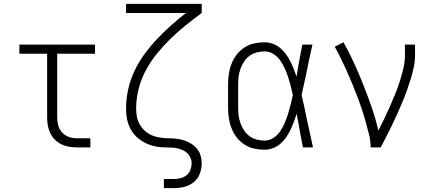

<svg xmlns="http://www.w3.org/2000/svg" viewBox="-20 -760 2240 990"><path d="M446 0H377Q357 0 336 -3.5Q315 -7 296.5 -16Q278 -25 263 -40Q248 -55 239 -74Q230 -93 226.5 -113.5Q223 -134 223 -155V-483H80V-530H470V-483H275V-155Q275 -133 280.5 -112.5Q286 -92 300.5 -76.5Q315 -61 335.5 -54Q356 -47 377 -47H446Z M825 210V163H878Q895 163 912 158.5Q929 154 942.5 143Q956 132 962 115.5Q968 99 968 81Q968 64 959 47.5Q950 31 935.5 21.5Q921 12 903.5 7Q886 2 868 1Q850 0 832 0Q814 0 796.5 -2.5Q779 -5 762 -10Q745 -15 729 -23Q713 -31 698.5 -42Q684 -53 672.5 -66.5Q661 -80 652.5 -96Q644 -112 639 -129Q634 -146 632 -164Q630 -182 630 -200Q630 -250 641 -299.5Q652 -349 673.5 -394.5Q695 -440 725 -481Q755 -522 789.5 -558.5Q824 -595 861.5 -628.5Q899 -662 939 -693H630V-740H1020V-693Q978 -662 937.5 -629.5Q897 -597 860 -561Q823 -525 790 -484.5Q757 -444 732.5 -398.5Q708 -353 695 -302.5Q682 -252 682 -200Q682 -179 686 -158Q690 -137 700.5 -118.5Q711 -100 727 -85.5Q743 -71 762.5 -62.5Q782 -54 803 -51Q824 -48 845 -47H846Q866 -47 886.5 -45Q907 -43 926.5 -37Q946 -31 963.5 -20.5Q981 -10 994.5 5.5Q1008 21 1014 41Q1020 61 1020 81Q1020 109 1010.5 135Q1001 161 980 178.5Q959 196 932 203Q905 210 878 210Z M1344 12Q1317 12 1290 6Q1263 0 1240 -15Q1217 -30 1200.5 -51.5Q1184 -73 1174 -98.5Q1164 -124 1160 -151Q1156 -178 1156 -205V-325Q1156 -352 1160 -379Q1164 -406 1174 -431.5Q1184 -457 1200.5 -478.5Q1217 -500 1240 -515Q1263 -530 1290 -536Q1317 -542 1344 -542Q1365 -542 1386 -534.5Q1407 -527 1423.5 -513.5Q1440 -500 1453 -482.5Q1466 -465 1476 -445.5Q1486 -426 1494 -406Q1502 -386 1509 -365Q1510 -371 1511 -377Q1512 -383 1513 -388V-391Q1519 -426 1525.5 -460.5Q1532 -495 1539 -530H1591Q1582 -491 1574 -452.5Q1566 -414 1558 -375V-374Q1552 -348 1546.5 -322Q1541 -296 1535 -270Q1542 -242 1548 -213.5Q1554 -185 1560 -157V-155Q1569 -116 1577 -77.5Q1585 -39 1594 0H1542Q1535 -35 1528.5 -70.5Q1522 -106 1516 -141L1515 -143Q1514 -151 1512.5 -158.5Q1511 -166 1510 -174Q1503 -152 1495 -131Q1487 -110 1477.5 -90Q1468 -70 1455 -51.5Q1442 -33 1425.5 -18.5Q1409 -4 1387.5 4Q1366 12 1344 12ZM1344 -35Q1369 -35 1390 -49Q1411 -63 1425 -83.5Q1439 -104 1448.5 -127Q1458 -150 1465.5 -174Q1473 -198 1479 -222Q1485 -246 1490 -270Q1485 -294 1479 -317Q1473 -340 1465.5 -363Q1458 -386 1448 -408Q1438 -430 1424 -449.5Q1410 -469 1389 -482Q1368 -495 1344 -495Q1323 -495 1303 -489.5Q1283 -484 1266.5 -472Q1250 -460 1238.5 -442.5Q1227 -425 1220 -405.5Q1213 -386 1210.5 -366Q1208 -346 1208 -325V-205Q1208 -184 1210.5 -164Q1213 -144 1220 -124.5Q1227 -105 1238.5 -87.5Q1250 -70 1266.5 -58Q1283 -46 1303 -40.5Q1323 -35 1344 -35Z M1891 0Q1891 -35 1882.5 -68.5Q1874 -102 1864.5 -135.5Q1855 -169 1844 -202Q1833 -235 1820.5 -267Q1808 -299 1795 -331Q1782 -363 1767.5 -395Q1753 -427 1738 -458Q1723 -489 1706 -519L1751 -542Q1781 -489 1806.5 -433Q1832 -377 1854.5 -320Q1877 -263 1897 -205Q1917 -147 1931 -87Q1947 -118 1962 -149Q1977 -180 1991 -212Q2005 -244 2018 -276Q2031 -308 2041.5 -341Q2052 -374 2060 -408Q2068 -442 2068 -477V-530H2120V-477Q2120 -445 2113.5 -413.5Q2107 -382 2097.5 -351.5Q2088 -321 2077 -290.5Q2066 -260 2053.5 -230.5Q2041 -201 2028 -172Q2015 -143 2001 -114Q1987 -85 1972.5 -56.5Q1958 -28 1943 0Z"/></svg>

Font: Lode Dark
Style: Regular
Weight: 400
Monospace: yes
Designer: Belleve Invis
Foundry: Belleve Invis
Version: Version 29.2.0; ttfautohint (v1.8.3)